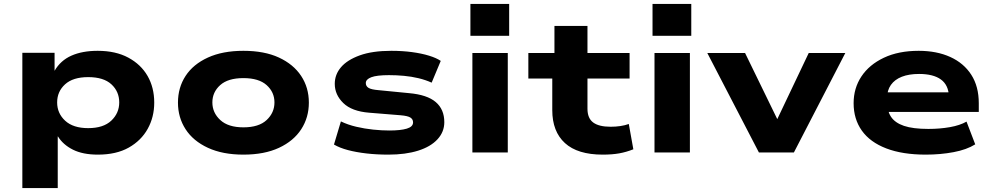

<svg xmlns="http://www.w3.org/2000/svg" viewBox="-20 -771 5020 971"><path d="M93 180V-504H256V-413Q286 -465 341 -489.5Q396 -514 474 -514Q565 -514 629 -479.5Q693 -445 726.5 -386.5Q760 -328 760 -252Q760 -179 727 -119.5Q694 -60 631 -24.5Q568 11 475 11Q399 11 349 -14Q299 -39 273 -81H272V180ZM426 -123Q503 -123 543 -161Q583 -199 583 -253Q583 -308 543.5 -344.5Q504 -381 426 -381Q349 -381 309 -344.5Q269 -308 269 -253Q269 -198 309.5 -160.5Q350 -123 426 -123Z M1211 11Q1106 11 1031.5 -23.5Q957 -58 918.5 -117.5Q880 -177 880 -252Q880 -328 918.5 -387Q957 -446 1031.5 -480Q1106 -514 1211 -514Q1317 -514 1390.5 -480Q1464 -446 1503 -387Q1542 -328 1542 -252Q1542 -177 1503.5 -117.5Q1465 -58 1391 -23.5Q1317 11 1211 11ZM1211 -127Q1289 -127 1328.5 -164Q1368 -201 1368 -253Q1368 -305 1328.5 -340.5Q1289 -376 1211 -376Q1133 -376 1093.5 -340.5Q1054 -305 1054 -253Q1054 -201 1094 -164Q1134 -127 1211 -127Z M1944 11Q1885 11 1833 5Q1781 -1 1739.5 -12Q1698 -23 1669 -40L1704 -157Q1739 -140 1781.5 -130Q1824 -120 1867.5 -115.5Q1911 -111 1949 -111Q2006 -111 2037.5 -120.5Q2069 -130 2069 -152Q2069 -168 2055.5 -176.5Q2042 -185 2007 -188L1847 -201Q1759 -208 1716 -250Q1673 -292 1673 -347Q1673 -394 1704.5 -431Q1736 -468 1799.5 -491Q1863 -514 1959 -514Q2015 -514 2063.5 -507.5Q2112 -501 2149.5 -489.5Q2187 -478 2209 -463L2163 -353Q2132 -367 2096.5 -375.5Q2061 -384 2023 -387.5Q1985 -391 1947 -391Q1886 -391 1858 -380.5Q1830 -370 1830 -351Q1830 -335 1844 -326.5Q1858 -318 1895 -315L2048 -300Q2140 -292 2183.5 -255Q2227 -218 2227 -153Q2227 -104 2192.5 -66.5Q2158 -29 2094.5 -9Q2031 11 1944 11Z M2359 -590V-751H2555V-590ZM2369 0V-503H2548V0Z M3028 11Q2901 11 2837 -47.5Q2773 -106 2773 -214V-374H2652V-503H2784V-640H2951V-503H3164V-374H2951V-221Q2951 -173 2980 -151.5Q3009 -130 3068 -130Q3094 -130 3117.5 -133.5Q3141 -137 3160 -144L3183 -16Q3148 -2 3112 4.5Q3076 11 3028 11Z M3280 -590V-751H3476V-590ZM3290 0V-503H3469V0Z M3818 0 3557 -503H3748L3918 -154H3904L4070 -503H4255L3995 0Z M4662 11Q4544 11 4462 -20.5Q4380 -52 4338.5 -110.5Q4297 -169 4297 -249Q4297 -325 4336.5 -384.5Q4376 -444 4450 -479Q4524 -514 4626 -514Q4717 -514 4785.5 -483Q4854 -452 4892 -393Q4930 -334 4930 -249V-205H4438V-304H4799L4779 -283Q4777 -341 4738.5 -369Q4700 -397 4628 -397Q4577 -397 4541 -383Q4505 -369 4485.5 -341.5Q4466 -314 4466 -273V-256Q4466 -211 4486 -180.5Q4506 -150 4551.5 -134.5Q4597 -119 4675 -119Q4733 -119 4784 -128Q4835 -137 4868 -156L4912 -41Q4869 -14 4802.5 -1.5Q4736 11 4662 11Z"/></svg>

Font: Nunito Sans 7pt Expanded ExtraBold
Style: Regular
Weight: 800
Width: 7
Designer: Vernon Adams
Foundry: Vernon Adams
Version: Version 3.101;gftools[0.9.27]